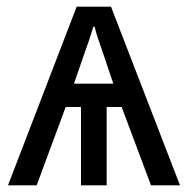

<svg xmlns="http://www.w3.org/2000/svg" viewBox="-20 -556 564 576"><path d="M313 -536 520 0H433L345 -235H300V0H223V-235H177L90 0H4L210 -536ZM260 -476Q249 -438 234 -398L202 -305H320L289 -397Q281 -420 274 -440.5Q267 -461 264 -476Z"/></svg>

Font: Noto Sans SemiCondensed
Style: Regular
Weight: 400
Width: 4
Designer: Monotype Design Team
Foundry: Monotype Imaging Inc.
Version: Version 2.013; ttfautohint (v1.8.4.7-5d5b)